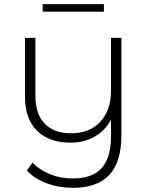

<svg xmlns="http://www.w3.org/2000/svg" viewBox="-20 -704 709 922"><path d="M563 -522H513V-267C513 -205 495.8 -155.7 461.5 -119C427.2 -82.3 380.7 -64 322 -64C267.3 -64 225 -79.3 195 -110C165 -140.7 150 -185.3 150 -244V-522H100V-240C100 -168.7 119.3 -114 158 -76C196.7 -38 250 -19 318 -19C362.7 -19 401.8 -28.8 435.5 -48.5C469.2 -68.2 495 -95.3 513 -130V-50C513 19.3 498 70.5 468 103.5C438 136.5 391.3 153 328 153C290 153 254.3 146.3 221 133C187.7 119.7 159.3 101 136 77L109 115C133 141 164.7 161.3 204 176C243.3 190.7 285.3 198 330 198C408 198 466.3 177.3 505 136C543.7 94.7 563 30.7 563 -56ZM185 -684V-648H479V-684Z"/></svg>

Font: Montserrat Custom ExtraLight
Style: Regular
Weight: 300
Designer: Julieta Ulanovsky
Foundry: Julieta Ulanovsky
Version: Version 7.200